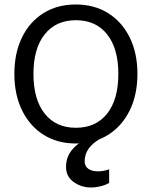

<svg xmlns="http://www.w3.org/2000/svg" viewBox="-20 -624 676 855"><path d="M317 -604Q400 -604 461.5 -565.5Q523 -527 557.5 -457.5Q592 -388 592 -295Q592 -202 557.5 -132Q523 -62 461.5 -23.5Q400 15 318 15Q236 15 174.5 -23.5Q113 -62 78.5 -132Q44 -202 44 -295Q44 -388 78 -457.5Q112 -527 173.5 -565.5Q235 -604 317 -604ZM318 -534Q229 -534 179 -471Q129 -408 129 -295Q129 -181 179 -118Q229 -55 318 -55Q407 -55 457 -118Q507 -181 507 -295Q507 -408 457 -471Q407 -534 318 -534ZM412 -28 433 -10Q393 12 375 37.5Q357 63 357 94Q357 116 373 127.5Q389 139 417 139Q441 139 466 130V191Q447 201 426 206Q405 211 386 211Q342 211 308 186.5Q274 162 274 119Q274 71 307.5 35.5Q341 0 412 -28Z"/></svg>

Font: Podkova VF Beta
Style: Regular
Weight: 400
Designer: Ilya Yudin
Foundry: Cyreal (www.cyreal.org)
Version: Version 2.100